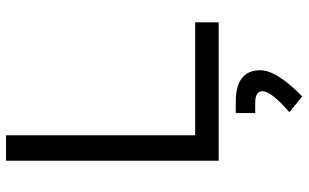

<svg xmlns="http://www.w3.org/2000/svg" viewBox="-210 -523 1006 626"><g transform="rotate(-90 293.0 -210.0)"><path d="M82 0V-693.4H165V-76.7H533.2V0ZM291.5 272.5 240.2 230.5Q308.6 171.4 308.6 142.6Q308.6 119.1 270.5 119.1H237.3V55.7H273.9Q377 55.7 377 135.7Q377 188.5 291.5 272.5Z"/></g></svg>

Font: Cascadia Code PL SemiLight
Style: Regular
Weight: 350
Monospace: yes
Designer: Aaron Bell
Foundry: Saja Typeworks
Version: Version 2404.023; ttfautohint (v1.8.4)